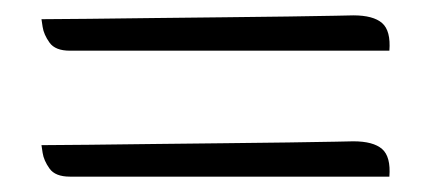

<svg xmlns="http://www.w3.org/2000/svg" viewBox="-20 -380 560 250"><path d="M440 -360Q466 -360 477.5 -350Q489 -340 487 -314H71Q52 -314 44.5 -324.5Q37 -335 35.5 -345Q34 -355 34 -355Q57 -355 95.5 -355.5Q134 -356 179.5 -356.5Q225 -357 271 -357.5Q317 -358 355 -358.5Q393 -359 416.5 -359.5Q440 -360 440 -360ZM440 -196Q466 -196 477.5 -186Q489 -176 487 -150H71Q52 -150 44.5 -160.5Q37 -171 35.5 -181Q34 -191 34 -191Q57 -191 95.5 -191.5Q134 -192 179.5 -192.5Q225 -193 271 -193.5Q317 -194 355 -194.5Q393 -195 416.5 -195.5Q440 -196 440 -196Z"/></svg>

Font: Sedan
Style: Regular
Weight: 400
Designer: Sebastian Salazar
Foundry: Sebastian Salazar
Version: Version 1.100; ttfautohint (v1.8.4.7-5d5b)